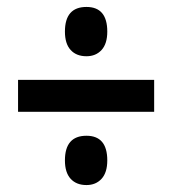

<svg xmlns="http://www.w3.org/2000/svg" viewBox="-20 -629 497 553"><path d="M229 -467Q200 -467 183.5 -485Q167 -503 167 -538Q167 -609 229 -609Q289 -609 289 -538Q289 -503 272.5 -485Q256 -467 229 -467ZM32 -307V-399H424V-307ZM229 -96Q200 -96 183.5 -114Q167 -132 167 -167Q167 -238 229 -238Q289 -238 289 -167Q289 -132 272.5 -114Q256 -96 229 -96Z"/></svg>

Font: Noto Sans Arabic ExtCond SemBd
Style: Regular
Weight: 600
Width: 2
Designer: Monotype Design Team, Nadine Chahine, Nizar Qandah and Khaled Hosny
Foundry: Monotype Imaging Inc.
Version: Version 2.012; ttfautohint (v1.8.4.7-5d5b)